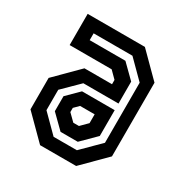

<svg xmlns="http://www.w3.org/2000/svg" viewBox="-131 -647 726 754"><g transform="rotate(30 232.0 -270.0)"><path d="M150.5 0 47.5 -103V-245.5L150.5 -348.5H275.5V-368L245 -398.5H54.5V-540H314L417 -437V-103L314 0ZM180 -55H285.5L366.5 -135.5V-408L289 -485.5H113V-454.5H275L335.5 -395V-295.5H176L103.5 -224V-131.5ZM194 -85.5 134 -144.5V-212.5L187.5 -265.5H335.5V-148.5L272 -85.5ZM219.5 -141.5H245L275.5 -172V-212H209.5L188.5 -191V-172Z"/></g></svg>

Font: Tourney Condensed SemiBold
Style: Regular
Weight: 600
Width: 3
Designer: Tyler Finck
Foundry: Etcetera Type Co
Version: Version 1.010; ttfautohint (v1.8.3)